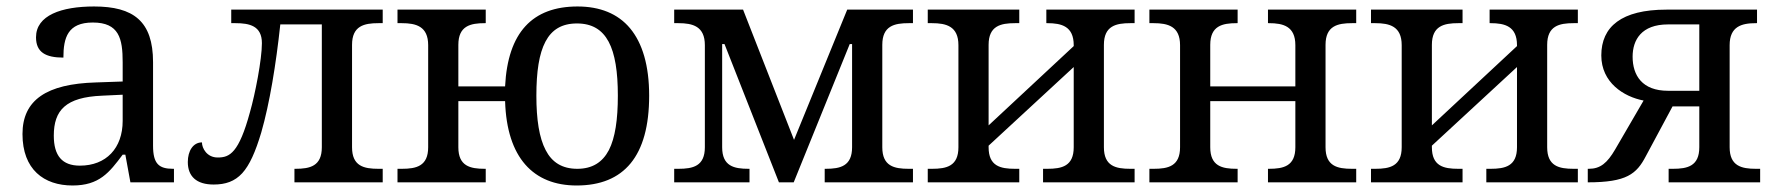

<svg xmlns="http://www.w3.org/2000/svg" viewBox="-20 -566 5497 596"><path d="M147 -145C147 -184.1 156.2 -214.4 179.7 -234.9C203.1 -255.4 240.2 -266.6 296.9 -269L360.8 -272V-190.9C360.8 -106 309.6 -51.8 228 -51.8C172.9 -51.8 147 -82.5 147 -145ZM49.8 -149.9C49.8 -40 116.2 9.8 205.1 9.8C288.1 9.8 319.3 -30.3 360.8 -85.9H369.1L384.8 0H520V-42H517.1C473.1 -42 455.1 -57.6 455.1 -113.8V-373C455.1 -500.5 394 -545.9 272 -545.9C170.9 -545.9 91.8 -518.6 91.8 -450.2C91.8 -403.8 121.6 -387.2 176.8 -387.2C176.8 -449.2 190.4 -496.1 268.1 -496.1C349.6 -496.1 360.8 -446.3 360.8 -373V-313L277.8 -310.1C125 -305.7 49.8 -255.9 49.8 -149.9Z M793 -432.1C793 -381.3 772 -273.9 755.9 -217.8C738.8 -154.8 723.1 -119.6 707 -100.1C690.9 -80.6 674.8 -77.1 655.8 -77.1C622.1 -77.1 606.9 -106 606.9 -124C579.6 -124 563 -97.7 563 -63C563 -18.6 589.8 6.8 643.1 6.8C680.2 6.8 708.5 -2.9 731.9 -28.3C754.9 -53.7 772.9 -94.2 791 -154.8C816.9 -244.6 836.9 -366.7 850.1 -490.2H979V-108.9C979 -50.3 942.4 -42 897 -42H894V0H1168V-42H1154.8C1109.4 -42 1072.8 -50.3 1072.8 -108.9V-426.8C1072.8 -485.8 1110.4 -494.1 1154.8 -494.1H1168V-536.1H697.8V-494.1H710.9C754.4 -494.1 793 -485.8 793 -432.1Z M1995.1 -269C1995.1 -362.8 1974.1 -432.1 1936 -478C1897.9 -523.9 1841.8 -545.9 1772.9 -545.9C1632.8 -545.9 1556.2 -465.3 1547.9 -297.9H1402.8V-426.8C1402.8 -485.8 1440.4 -494.1 1484.9 -494.1H1487.8V-536.1H1213.9V-494.1H1227.1C1271.5 -494.1 1309.1 -484.4 1309.1 -425.8V-108.9C1309.1 -50.3 1272.5 -42 1227.1 -42H1213.9V0H1487.8V-42H1484.9C1439.5 -42 1402.8 -50.3 1402.8 -108.9V-252H1547.9C1553.2 -76.2 1635.7 9.8 1770 9.8C1917 9.8 1995.1 -81.1 1995.1 -269ZM1645 -269C1645 -343.3 1653.3 -399.4 1673.3 -437C1692.9 -474.1 1724.1 -493.2 1771 -493.2C1863.8 -493.2 1897.9 -417 1897.9 -269C1897.9 -194.8 1889.6 -138.2 1870.1 -100.1C1850.1 -62 1818.4 -42 1772 -42C1725.1 -42 1693.4 -62 1673.8 -100.1C1653.8 -138.2 1645 -194.8 1645 -269Z M2814 0V-42H2800.8C2755.4 -42 2718.8 -50.3 2718.8 -108.9V-426.8C2718.8 -485.8 2756.3 -494.1 2800.8 -494.1H2814V-536.1H2609.9L2444.8 -131.8L2286.6 -536.1H2072.8V-494.1H2085.9C2130.4 -494.1 2168 -484.4 2168 -425.8V-108.9C2168 -50.3 2131.3 -42 2085.9 -42H2072.8V0H2306.6V-42H2303.7C2258.3 -42 2221.7 -50.3 2221.7 -108.9V-429.2H2229L2397.9 0H2443.8L2617.7 -429.2H2625V-108.9C2625 -50.3 2588.4 -42 2543 -42H2540V0Z M3502 -536.1H3228V-494.1H3231C3275.4 -494.1 3313 -484.4 3313 -425.8V-422.9L3048.8 -176.8V-426.8C3048.8 -485.8 3086.4 -494.1 3130.9 -494.1H3144V-536.1H2859.9V-494.1H2873C2917.5 -494.1 2955.1 -484.4 2955.1 -425.8V-108.9C2955.1 -50.3 2918.5 -42 2873 -42H2859.9V0H3144V-42H3130.9C3085.4 -42 3048.8 -50.3 3048.8 -108.9V-113.8L3313 -357.9V-108.9C3313 -50.3 3276.4 -42 3231 -42H3217.8V0H3502V-42H3488.8C3443.4 -42 3406.7 -50.3 3406.7 -108.9V-426.8C3406.7 -485.8 3444.3 -494.1 3488.8 -494.1H3502Z M4189.9 -536.1H3916V-494.1H3918.9C3963.4 -494.1 4001 -484.4 4001 -425.8V-297.9H3736.8V-426.8C3736.8 -485.8 3774.4 -494.1 3818.8 -494.1H3821.8V-536.1H3547.9V-494.1H3561C3605.5 -494.1 3643.1 -484.4 3643.1 -425.8V-108.9C3643.1 -50.3 3606.4 -42 3561 -42H3547.9V0H3821.8V-42H3818.8C3773.4 -42 3736.8 -50.3 3736.8 -108.9V-252H4001V-108.9C4001 -50.3 3964.4 -42 3918.9 -42H3916V0H4189.9V-42H4176.8C4131.3 -42 4094.7 -50.3 4094.7 -108.9V-426.8C4094.7 -485.8 4132.3 -494.1 4176.8 -494.1H4189.9Z M4877.9 -536.1H4604V-494.1H4606.9C4651.4 -494.1 4689 -484.4 4689 -425.8V-422.9L4424.8 -176.8V-426.8C4424.8 -485.8 4462.4 -494.1 4506.8 -494.1H4520V-536.1H4235.8V-494.1H4249C4293.5 -494.1 4331.1 -484.4 4331.1 -425.8V-108.9C4331.1 -50.3 4294.4 -42 4249 -42H4235.8V0H4520V-42H4506.8C4461.4 -42 4424.8 -50.3 4424.8 -108.9V-113.8L4689 -357.9V-108.9C4689 -50.3 4652.3 -42 4606.9 -42H4593.8V0H4877.9V-42H4864.7C4819.3 -42 4782.7 -50.3 4782.7 -108.9V-426.8C4782.7 -485.8 4820.3 -494.1 4864.7 -494.1H4877.9Z M5157.7 -490.2H5254.9V-284.2H5157.7C5077.6 -284.2 5047.9 -332 5047.9 -390.1C5047.9 -441.9 5075.2 -490.2 5157.7 -490.2ZM4908.7 0C5029.3 0 5060.1 -25.9 5088.9 -81.1L5171.9 -235.8H5254.9V-108.9C5254.9 -50.3 5218.3 -42 5172.9 -42H5159.7V0H5443.8V-42H5430.7C5385.7 -42 5349.1 -50.8 5349.1 -108.9V-425.8C5349.1 -483.9 5386.2 -494.1 5430.7 -494.1H5434.1V-536.1H5152.8C5013.7 -536.1 4950.7 -483.4 4950.7 -394C4950.7 -309.6 5020.5 -265.6 5082 -253.9L4993.7 -102.1C4969.2 -60.1 4947.8 -42 4912.1 -42H4908.7Z"/></svg>

Font: The Erased English
Style: Regular
Weight: 400
Designer: Monotype Design team + ligartures altered by 180 Amsterdam
Foundry: Monotype Imaging Inc.
Version: Version 1.030;Glyphs 3.1.2 (3151)